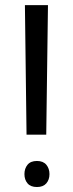

<svg xmlns="http://www.w3.org/2000/svg" viewBox="-20 -731 286 756"><path d="M125.5 -97.2Q149.9 -97.2 162.4 -82.3Q174.8 -67.4 174.8 -45.4Q174.8 -23.4 162.4 -9Q149.9 5.4 125.5 5.4Q100.6 5.4 88.4 -9Q76.2 -23.4 76.2 -45.4Q76.2 -67.4 88.4 -82.3Q100.6 -97.2 125.5 -97.2ZM162.1 -200.7H84.5L78.1 -710.9H168.9Z"/></svg>

Font: MAUL Condensed
Style: Condensed Regular
Weight: 400
Designer: MAUL
Version: Version 1.0; 2020; ttfautohint (v1.8.3)